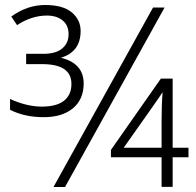

<svg xmlns="http://www.w3.org/2000/svg" viewBox="-20 -744 780 764"><path d="M264.2 -410.2Q264.2 -488.8 147.9 -488.8H84V-529.8H149.9Q201.2 -529.3 227.1 -550.8Q252.9 -572.3 252.9 -607.4Q252.9 -642.6 230 -662.1Q207 -681.6 168 -682.1Q105.5 -682.1 47.9 -644L24.9 -678.2Q88.4 -724.1 159.2 -724.1Q230.5 -724.1 265.6 -694.8Q300.8 -665 300.8 -621.1Q300.8 -537.6 222.2 -514.2Q313 -492.2 313 -411.1Q312.5 -347.7 269.5 -312.5Q226.6 -277.3 152.3 -277.8Q78.1 -277.8 20 -307.1V-350.1Q86.9 -319.8 146.5 -319.8Q206.1 -319.8 235.4 -343.8Q264.6 -367.7 264.2 -410.2ZM634.8 -713.9 238.8 0H192.9L588.9 -713.9ZM623 -156.2V-264.2Q623 -328.6 627 -377.4Q621.1 -366.2 472.2 -156.2ZM730 -118.2H667V-0.5H623V-118.2H421.4V-147.5L620.1 -431.2H667V-156.2H730Z"/></svg>

Font: OpenSans-Light
Style: Regular
Weight: 300
Foundry: Ascender Corporation
Version: Version 1.10